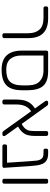

<svg xmlns="http://www.w3.org/2000/svg" viewBox="868 -1479 621 2397"><g transform="rotate(90 1178.5 -280.5)"><path d="M417 0Q407 0 401 -6Q395 -12 395 -22V-322Q395 -412 350 -462.5Q305 -513 204 -513H82Q72 -513 66 -519Q60 -525 60 -535V-549Q60 -559 66 -565Q72 -571 82 -571H209Q294 -571 348.5 -542.5Q403 -514 429.5 -459.5Q456 -405 456 -327V-22Q456 -12 450 -6Q444 0 434 0Z M849 10Q729 10 670.5 -54.5Q612 -119 612 -239V-549Q612 -559 618 -565Q624 -571 634 -571H869Q954 -571 1005 -545Q1056 -519 1079.5 -467Q1103 -415 1106 -337Q1107 -327 1107 -303.5Q1107 -280 1107 -257Q1107 -234 1106 -224Q1104 -147 1077.5 -94.5Q1051 -42 995 -16Q939 10 849 10ZM849 -48Q954 -48 998.5 -93.5Q1043 -139 1045 -229Q1046 -239 1046 -260Q1046 -281 1046 -301.5Q1046 -322 1045 -332Q1043 -422 993 -467.5Q943 -513 864 -513H673V-239Q673 -149 716 -98.5Q759 -48 849 -48Z M1640 0Q1630 0 1625 -5Q1620 -10 1615 -15L1245 -531Q1237 -543 1237 -551Q1237 -559 1243 -565Q1249 -571 1257 -571H1276Q1286 -571 1291.5 -566Q1297 -561 1301 -556L1671 -40Q1676 -33 1677.5 -28.5Q1679 -24 1679 -20Q1679 -12 1673 -6Q1667 0 1659 0ZM1245 0Q1235 0 1229 -6Q1223 -12 1223 -22V-181Q1223 -223 1231.5 -264.5Q1240 -306 1266.5 -344.5Q1293 -383 1348 -415L1381 -367Q1340 -342 1319 -310Q1298 -278 1291 -243.5Q1284 -209 1284 -176V-22Q1284 -12 1278 -6Q1272 0 1262 0ZM1528 -178 1503 -229Q1560 -255 1583.5 -282.5Q1607 -310 1611.5 -340Q1616 -370 1616 -405V-549Q1616 -559 1622 -565Q1628 -571 1638 -571H1655Q1665 -571 1671 -565Q1677 -559 1677 -549V-400Q1677 -357 1667.5 -318.5Q1658 -280 1626.5 -245.5Q1595 -211 1528 -178Z M1805 0Q1795 0 1789 -6Q1783 -12 1783 -22V-36Q1783 -46 1789 -52Q1795 -58 1805 -58H2070V-17Q2070 -7 2064 -3.5Q2058 0 2048 0ZM2036 0Q2026 0 2021 -6Q2016 -12 2014 -22L1993 -332Q1990 -386 1985 -426.5Q1980 -467 1961 -490Q1942 -513 1895 -513H1858Q1848 -513 1842 -519Q1836 -525 1836 -535V-549Q1836 -559 1842 -565Q1848 -571 1858 -571H1895Q1948 -571 1978.5 -553.5Q2009 -536 2024 -504Q2039 -472 2045 -429.5Q2051 -387 2054 -337L2075 -22Q2077 -12 2070 -6Q2063 0 2053 0Z M2234 0Q2224 0 2218 -6Q2212 -12 2212 -22V-549Q2212 -559 2218 -565Q2224 -571 2234 -571H2251Q2261 -571 2267 -565Q2273 -559 2273 -549V-22Q2273 -12 2267 -6Q2261 0 2251 0Z"/></g></svg>

Font: Rubik Light Light
Style: Regular
Weight: 300
Version: Version 2.101